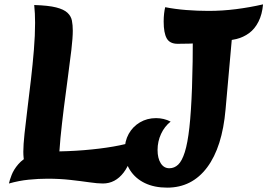

<svg xmlns="http://www.w3.org/2000/svg" viewBox="-20 -825 1227 881"><path d="M253 -30 118 -31Q99 -51 93 -75Q87 -99 87 -129Q87 -160 92.5 -211.5Q98 -263 106 -327Q114 -391 122 -460Q130 -529 135.5 -596Q141 -663 141 -720Q141 -741 140 -762.5Q139 -784 137 -802Q202 -800 237.5 -791Q273 -782 289.5 -766.5Q306 -751 310 -730.5Q314 -710 314 -684Q314 -652 307.5 -596Q301 -540 291.5 -471Q282 -402 273 -330Q264 -258 257.5 -192.5Q251 -127 251 -78Q251 -65 251.5 -52.5Q252 -40 253 -30ZM21 17Q24 2 33.5 -22.5Q43 -47 64 -71.5Q85 -96 121 -113Q157 -130 214 -130Q292 -130 365.5 -136Q439 -142 499.5 -152.5Q560 -163 596 -176Q586 -84 547.5 -33.5Q509 17 452 17Q428 17 390 11.5Q352 6 303 0.5Q254 -5 198 -5Q156 -5 111.5 -0.5Q67 4 21 17ZM747 36Q688 36 644.5 15Q601 -6 576.5 -44.5Q552 -83 552 -133Q552 -177 570.5 -210.5Q589 -244 622 -263.5Q655 -283 696 -283Q732 -283 763 -267Q735 -245 719 -210.5Q703 -176 703 -137Q703 -99 717.5 -76Q732 -53 757 -53Q780 -53 797.5 -69.5Q815 -86 828 -127Q841 -168 849 -240Q857 -312 861 -422Q865 -532 865 -687L1052 -738L1015 -323Q1000 -150 930.5 -57Q861 36 747 36ZM795 -624Q759 -624 745 -649Q731 -674 731 -726Q731 -746 733 -763Q735 -780 738 -792Q784 -783 835 -779Q886 -775 937 -775Q1000 -775 1063 -783Q1126 -791 1187 -805Q1183 -759 1166 -725.5Q1149 -692 1123 -673Q1097 -654 1065 -646Q1037 -639 993.5 -634.5Q950 -630 899 -627Q848 -624 795 -624Z"/></svg>

Font: Merienda ExtraBold
Style: Regular
Weight: 800
Designer: Eduardo Rodriguez Tunni
Foundry: Eduardo Rodriguez Tunni
Version: Version 2.001